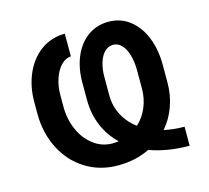

<svg xmlns="http://www.w3.org/2000/svg" viewBox="-84 -635 809 743"><g transform="rotate(-15 320.0 -263.5)"><path d="M429.7 -18.1Q373 9.8 302.7 9.8Q229.5 9.8 172.4 -26.1Q115.2 -62 83.5 -124.8Q51.8 -187.5 51.8 -264.6V-310.5Q51.8 -374.5 75 -426Q98.1 -477.5 139.6 -506.8Q181.2 -536.1 234.4 -536.1V-445.3Q213.4 -444.3 195.6 -426.5Q177.7 -408.7 167 -378.2Q156.2 -347.7 156.2 -310.5V-264.6Q156.2 -213.9 175.3 -171.1Q194.3 -128.4 228 -103.3Q261.7 -78.1 302.7 -78.1Q316.9 -78.1 328.1 -80.1Q290.5 -115.7 270.8 -163.3Q251 -210.9 251 -265.6V-335.9Q251 -394 270.5 -439.7Q290 -485.4 325.9 -511.2Q361.8 -537.1 409.2 -537.1Q457 -537.1 493.4 -509Q529.8 -481 549.6 -431.9Q569.3 -382.8 569.3 -322.3V-251Q569.3 -200.7 553.2 -156Q537.1 -111.3 507.3 -77.1Q544.9 -68.4 588.9 -68.4V7.8Q500.5 7.8 429.7 -18.1ZM411.6 -119.6Q438.5 -144 453.1 -179Q467.8 -213.9 467.8 -253.9V-326.2Q467.8 -361.3 459.7 -388.7Q451.7 -416 437 -431.2Q422.4 -446.3 403.3 -446.3Q384.3 -446.3 369.6 -432.1Q355 -418 346.9 -392.3Q338.9 -366.7 338.9 -334V-261.7Q338.9 -218.8 357.7 -182.4Q376.5 -146 411.6 -119.6Z"/></g></svg>

Font: Pretendard GOV Medium
Style: Regular
Weight: 500
Designer: Base glyphs from Inter by Rasmus Andersson; Hangeul glyphs from Noto Sans CJK(Source Han Sans) by Jang Soo-young and Kan
Foundry: Kil Hyung-jin
Version: Version 1.309